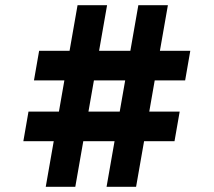

<svg xmlns="http://www.w3.org/2000/svg" viewBox="-20 -720 823 740"><path d="M278.9 -700 248.1 -524.2H130.8L110.9 -410.2H228.1L207.1 -289.8H89.8L70 -175.8H187.1L156.3 0H270.2L301 -175.8H421.5L390.7 0H504.5L535.3 -175.8H652.6L672.5 -289.8H555.3L576.3 -410.2H693.6L713.4 -524.2H596.3L627.1 -700H513.2L482.4 -524.2H361.9L392.7 -700ZM320.9 -289.8 342 -410.2H462.5L441.4 -289.8Z"/></svg>

Font: Abstante
Style: Regular
Weight: 500
Designer: Valerio Brotto (Silverblur_type)
Version: Version 1.000;Glyphs 3.1.2 (3151)